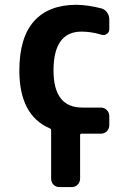

<svg xmlns="http://www.w3.org/2000/svg" viewBox="-20 -550 540 790"><path d="M396.5 -515.6Q411.1 -511.7 420.4 -499Q429.7 -486.3 429.7 -469.7V-429.7Q429.7 -417 419.4 -410.2Q409.2 -403.3 397.5 -407.2Q355.5 -419.9 315.4 -419.9Q200.2 -419.9 200.2 -259.8Q200.2 -106.4 320.3 -107.4H394.5Q409.2 -107.4 419.4 -97.2Q429.7 -86.9 429.7 -72.3V-35.2Q429.7 -20.5 419.9 -10.3Q410.2 0 394.5 0H315.4Q310.5 0 309.6 4.9V184.6Q309.6 199.2 299.8 209.5Q290 219.7 275.4 219.7H224.6Q210 219.7 200.2 210Q190.4 200.2 190.4 184.6V-14.6Q190.4 -19.5 185.5 -21.5Q59.6 -75.2 59.6 -259.8Q59.6 -394.5 119.6 -462.4Q179.7 -530.3 294.9 -530.3Q343.8 -529.3 396.5 -515.6Z"/></svg>

Font: Rounded-L Mgen+ 1m bold
Style: Bold
Weight: 700
Designer: [Source Han Sans]
Ryoko NISHIZUKA  (kana & ideographs); Paul D. Hunt (Latin, Greek & Cyrillic); Wenlong ZHANG  (bopomofo
Version: Version 1.059.20150602